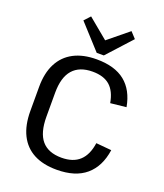

<svg xmlns="http://www.w3.org/2000/svg" viewBox="-168 -1052 998 1170"><g transform="rotate(20 331.0 -467.0)"><path d="M339 8Q251 8 190.5 -24Q130 -56 98.5 -119Q67 -182 67 -274V-431Q67 -520 99 -582Q131 -644 192 -676Q253 -708 340 -708Q458 -708 524.5 -654.5Q591 -601 610 -496L508 -485Q495 -559 455 -594Q415 -629 343 -629Q258 -629 214.5 -579.5Q171 -530 171 -430V-275Q171 -171 213.5 -121Q256 -71 342 -71Q417 -71 459 -110Q501 -149 512 -227L612 -218Q596 -108 528 -50Q460 8 339 8ZM516 -903 372 -745H326L182 -903L218 -942L375 -812H321L480 -942Z"/></g></svg>

Font: Pathway Extreme Medium
Style: Regular
Weight: 500
Designer: Eduardo Rodriguez Tunni
Foundry: Eduardo Rodriguez Tunni
Version: Version 1.001;gftools[0.9.26]